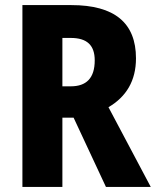

<svg xmlns="http://www.w3.org/2000/svg" viewBox="-20 -734 612 754"><path d="M260 -714H68V0H225V-272H269L396 0H572L406 -313C476 -354 514 -417 514 -505C514 -644 430 -714 260 -714ZM258 -585C322 -585 352 -556 352 -497C352 -427 319 -395 258 -395H225V-585Z"/></svg>

Font: Noto Sans Myanmar UI Condensed ExtraBold
Style: Regular
Weight: 800
Width: 3
Designer: Monotype Design Team
Foundry: Monotype Imaging Inc.
Version: Version 2.103